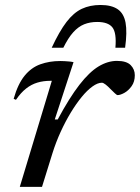

<svg xmlns="http://www.w3.org/2000/svg" viewBox="-20 -732 548 752"><path d="M183 -415.5Q182 -415.5 180.5 -415.5Q179 -415.5 177.5 -415.5Q150 -415.5 126.5 -408.5Q103 -401.5 82.2 -385.2Q61.5 -369 42.5 -341L33.5 -345Q50 -403 76.2 -435.2Q102.5 -467.5 138 -480.2Q173.5 -493 216 -493Q224.5 -493 233 -492.5Q241.5 -492 250.5 -491.2Q259.5 -490.5 268 -488.5L194.5 -264H206Q252 -349.5 291 -399.8Q330 -450 366 -471.8Q402 -493.5 438 -493.5Q475.5 -493.5 491.8 -477Q508 -460.5 508 -437.5Q508 -412 495.5 -394.5Q483 -377 467 -368.2Q451 -359.5 440.5 -359.5Q437.5 -359.5 430 -366.5Q422.5 -373.5 412.5 -383.5Q403 -393.5 393.8 -400.8Q384.5 -408 379 -408Q362.5 -408 342 -393.2Q321.5 -378.5 300 -352.2Q278.5 -326 257.2 -291Q236 -256 217.5 -215.5Q199 -175 185.5 -132L144.5 0H57.5ZM360.5 -646Q332.5 -646 309.5 -636.8Q286.5 -627.5 266.8 -605.5Q247 -583.5 228 -545H182.5Q212.5 -609.5 240.5 -646Q268.5 -682.5 300.5 -697.5Q332.5 -712.5 373.5 -712.5Q416.5 -712.5 440.8 -696Q465 -679.5 471.8 -643Q478.5 -606.5 470 -545H432Q437 -603.5 420.2 -624.8Q403.5 -646 360.5 -646Z"/></svg>

Font: Newsreader 10pt
Style: Italic
Weight: 400
Italic angle: -17°
Version: Version 1.003